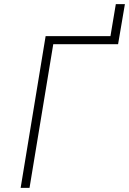

<svg xmlns="http://www.w3.org/2000/svg" viewBox="-20 -910 625 930"><path d="M80 0H123L238 -696H552L585 -890H541L515 -735H201Z"/></svg>

Font: Iosevka Sparkle XLtObl
Style: Regular
Weight: 200
Italic angle: -9°
Designer: Belleve Invis
Foundry: Belleve Invis
Version: Version 4.5.0; ttfautohint (v1.8.3)